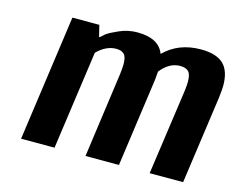

<svg xmlns="http://www.w3.org/2000/svg" viewBox="-78 -624 911 737"><g transform="rotate(15 378.0 -255.0)"><path d="M128 -500H235L246 -455H249Q255 -461 266 -470Q277 -479 312 -494.5Q347 -510 384 -510Q470 -510 491 -453Q548 -510 637 -510Q698 -510 726.5 -483Q755 -456 755 -397Q755 -383 751 -349L702 0H569L617 -339Q620 -362 620 -377Q620 -407 609 -417.5Q598 -428 576 -428Q533 -428 499 -385L496 -351L447 0H314L361 -339Q364 -363 364 -378Q364 -407 353.5 -417.5Q343 -428 322 -428Q282 -428 246 -392L191 0H58Z"/></g></svg>

Font: Arsenal
Style: Bold Italic
Weight: 700
Italic angle: -9.10001°
Designer: Andrij Shevchenko
Foundry: Stairsfor
Version: Version 2.001;PS 002.001;hotconv 1.0.88;makeotf.lib2.5.64775